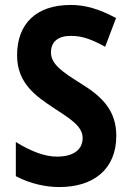

<svg xmlns="http://www.w3.org/2000/svg" viewBox="-20 -747 540 776"><path d="M220 9C357 9 450 -62 450 -198C450 -298 396 -355 306 -410C233 -456 186 -487 186 -535C186 -577 213 -602 266 -602C313 -602 350 -588 405 -558L449 -674C379 -712 322 -727 266 -727C125 -727 49 -650 49 -523C49 -408 130 -356 192 -314C262 -268 314 -238 314 -189C314 -146 282 -114 210 -114C163 -114 109 -133 44 -173V-35C102 -4 166 9 220 9Z"/></svg>

Font: Noto Sans Mono ExtraCondensed ExtraBold
Style: Regular
Weight: 800
Width: 2
Designer: Monotype Design Team
Foundry: Monotype Imaging Inc.
Version: Version 2.014